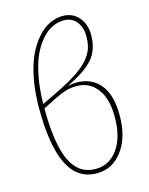

<svg xmlns="http://www.w3.org/2000/svg" viewBox="-113 -809 693 891"><g transform="rotate(-15 233.5 -363.5)"><path d="M256.8 -421.9Q329.1 -421.9 370.6 -372.1Q412.1 -322.3 412.1 -223.1Q412.1 -118.2 364.5 -54.2Q316.9 9.8 241.2 9.8Q148.9 9.8 104 -80.1Q59.1 -169.9 59.1 -351.1Q59.1 -427.7 71.5 -492.2Q84 -556.6 105 -601.1Q126 -645.5 154.1 -676.8Q182.1 -708 212.9 -722.4Q243.7 -736.8 275.9 -736.8Q322.8 -736.8 351.8 -703.1Q380.9 -669.4 380.9 -618.2Q380.9 -548.3 343.3 -503.9Q305.7 -459.5 214.8 -417Q238.3 -421.9 256.8 -421.9ZM274.9 -715.8Q248 -715.8 222.2 -704.3Q196.3 -692.9 171.4 -666Q146.5 -639.2 127.4 -599.9Q108.4 -560.5 96.2 -500Q84 -439.5 83 -365.2L148.9 -397Q215.8 -429.2 257.8 -456.8Q299.8 -484.4 321.3 -511Q342.8 -537.6 350.1 -561Q357.4 -584.5 357.9 -617.2Q357.9 -660.2 335.7 -688Q313.5 -715.8 274.9 -715.8ZM241.2 -11.2Q307.1 -11.2 347.7 -68.1Q388.2 -125 388.2 -222.2Q388.2 -310.5 351.3 -358.2Q314.5 -405.8 253.9 -405.8Q225.1 -405.8 202.1 -398.9Q179.2 -392.1 148.9 -377L83 -344.2Q83 -174.3 121.1 -92.8Q159.2 -11.2 241.2 -11.2Z"/></g></svg>

Font: Fira Sans Compressed Thin
Style: Regular
Weight: 100
Width: 1
Designer: Carrois Corporate & Edenspiekermann AG
Foundry: Carrois Corporate GbR & Edenspiekermann AG
Version: Version 4.203;PS 004.203;hotconv 1.0.88;makeotf.lib2.5.64775